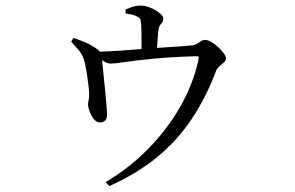

<svg xmlns="http://www.w3.org/2000/svg" viewBox="-20 -590 1040 678"><path d="M231.2 -442.8 239.3 -456Q257.6 -450 276 -442.6Q294.3 -435.1 309 -425.9Q327.3 -414.8 333.1 -406.7Q339 -398.6 340 -382.3Q341 -376.2 342.7 -356.2Q344.4 -336.3 347.2 -310.1Q350.1 -283.9 352.6 -257.9Q355 -231.8 356.6 -212.1Q358.2 -192.4 358.2 -186.5Q358.2 -171.7 352 -165Q345.8 -158.2 334.1 -157.4Q322 -157.4 312.3 -168.4Q302.6 -179.3 297.1 -194.3Q291.5 -209.3 290.8 -220.9Q290.8 -226.9 293 -236.6Q295.3 -246.3 294.8 -256.7Q295 -266.2 293.2 -281.6Q291.4 -297.1 288.9 -314.9Q286.4 -332.7 283.6 -348.2Q280.8 -363.8 278.1 -373.2Q272.3 -396.2 259.2 -411.4Q246.2 -426.6 231.2 -442.8ZM316.4 -393.5 316.6 -406.5Q342.3 -407.7 375.4 -409.4Q408.5 -411.1 442.7 -414Q476.9 -416.9 505.2 -418.7Q531.6 -420.7 561.2 -422.6Q590.9 -424.5 618.1 -426.3Q645.2 -428.2 662.4 -430.5Q669.8 -431.7 676.7 -436.1Q683.5 -440.6 690.4 -444.9Q697.3 -449.2 703.4 -449.2Q712.8 -449.2 725.7 -442.1Q738.5 -434.9 750.2 -423.8Q761.9 -412.8 769.8 -402.1Q777.8 -391.4 777.8 -384.4Q777.8 -376.3 771 -369.9Q764.2 -363.4 755.8 -356.6Q747.3 -349.7 743.7 -341.5Q708 -246.2 657.3 -170.3Q606.6 -94.4 535.7 -35.8Q464.8 22.8 365.9 67.3L353.2 52.9Q436.5 3.7 503.3 -64.4Q570.1 -132.5 616 -212.4Q661.9 -292.4 680.6 -377.7Q682.6 -387.1 681 -389.4Q679.4 -391.7 671 -391.5Q578.2 -388.5 516.3 -382.2Q454.5 -375.9 419.6 -370.7Q384.8 -365.4 371.9 -365.4Q359.2 -365.4 348.1 -372.7Q337.1 -380.1 316.4 -393.5ZM423.5 -542.7V-556.4Q436.7 -562.2 449.2 -566.3Q461.7 -570.4 475 -570.4Q493.5 -570.4 512 -562.4Q530.5 -554.5 543.6 -543.8Q556.6 -533.2 556.6 -524.6Q556.6 -512.9 549.1 -506.1Q541.6 -499.3 539 -481.3Q537.4 -464.5 535.6 -437.8Q533.9 -411.1 533.9 -395.5L479.7 -394Q479.7 -400 479.7 -421.1Q479.7 -442.2 479.6 -466.2Q479.5 -490.3 478.5 -503.8Q477.5 -517 475.6 -521.9Q473.7 -526.9 464.5 -531.5Q456.9 -535.6 446.1 -538.2Q435.3 -540.8 423.5 -542.7Z"/></svg>

Font: Noto Serif SC
Style: Regular
Weight: 200
Designer: Ryoko NISHIZUKA 西塚涼子 (kana & ideographs); Frank Grießhammer (Latin, Greek & Cyrillic); Wenlong ZHANG 张文龙 (bopomofo); San
Foundry: Adobe
Version: Version 2.001;hotconv 1.1.0;makeotfexe 2.6.0